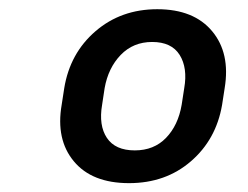

<svg xmlns="http://www.w3.org/2000/svg" viewBox="-20 -742 549 425"><path d="M116.5 -509.9 122.2 -546.9Q134.9 -624.3 191.4 -672.9Q247.9 -721.6 328.1 -721.6Q409.1 -721.6 449.6 -672.9Q490.1 -624.3 477.3 -546.9L471.6 -509.9Q458.5 -433.2 402.5 -384.9Q346.6 -336.6 265.6 -336.6Q183.6 -336.6 143.5 -384.9Q103.3 -433.2 116.5 -509.9ZM211.6 -546.9 206 -509.9Q198.2 -464.5 216.6 -436.8Q235.1 -409.1 278.4 -409.1Q320.7 -409.1 347.5 -436.8Q374.3 -464.5 382.1 -509.9L387.8 -546.9Q395.6 -591.6 377.7 -620.4Q359.7 -649.1 316.8 -649.1Q274.9 -649.1 247.2 -620.4Q219.5 -591.6 211.6 -546.9Z"/></svg>

Font: Karasuma Gothic
Style: Italic
Weight: 900
Italic angle: -9.39999°
Designer: Rasmus Andersson / Ryoko Nishizuka
Foundry: Genbu
Version: Version 1.00